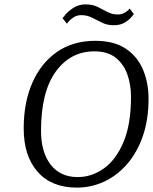

<svg xmlns="http://www.w3.org/2000/svg" viewBox="-20 -845 697 875"><path d="M590 -781Q590 -781 579.5 -768Q569 -755 549 -742.5Q529 -730 498 -730Q469 -730 445.5 -741.5Q422 -753 399.5 -764.5Q377 -776 350 -776Q331 -776 316 -766.5Q301 -757 293 -747Q285 -737 285 -737L265 -762Q265 -762 277.5 -777.5Q290 -793 314 -809Q338 -825 370 -825Q402 -825 425 -813.5Q448 -802 469.5 -790.5Q491 -779 516 -779Q534 -779 546.5 -786Q559 -793 565 -799.5Q571 -806 571 -806ZM657 -395Q657 -300 631 -225Q605 -150 559.5 -97.5Q514 -45 455 -17.5Q396 10 330 10Q215 10 151.5 -62Q88 -134 88 -260Q88 -378 127.5 -468Q167 -558 240 -608.5Q313 -659 414 -659Q500 -659 553.5 -623Q607 -587 632 -527Q657 -467 657 -395ZM577 -403Q577 -460 560 -507Q543 -554 506.5 -582.5Q470 -611 410 -611Q301 -611 234 -518.5Q167 -426 167 -249Q167 -151 211 -94.5Q255 -38 334 -38Q398 -38 453.5 -77.5Q509 -117 543 -198Q577 -279 577 -403Z"/></svg>

Font: Arsenal SC
Style: Italic
Weight: 400
Italic angle: -9.10001°
Designer: Andrij Shevchenko
Foundry: Stairsfor
Version: Version 2.001; ttfautohint (v1.8.4.7-5d5b)